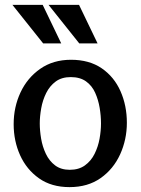

<svg xmlns="http://www.w3.org/2000/svg" viewBox="-20 -754 577 787"><path d="M265 13Q191 13 140 -23Q89 -59 62.5 -117.5Q36 -176 36 -245Q36 -315 64 -375Q92 -435 145 -472Q198 -509 271 -509Q346 -509 397 -474Q448 -439 474 -380Q500 -321 500 -251Q500 -182 472.5 -121.5Q445 -61 392.5 -24Q340 13 265 13ZM266 -58Q303 -58 328 -76Q353 -94 367.5 -123Q382 -152 388 -185Q394 -218 394 -248Q394 -279 388.5 -312Q383 -345 370 -374Q357 -403 332.5 -420.5Q308 -438 270 -438Q233 -438 208.5 -420Q184 -402 169.5 -373Q155 -344 149 -310.5Q143 -277 143 -248Q143 -219 148.5 -186Q154 -153 168 -123.5Q182 -94 206 -76Q230 -58 266 -58ZM304 -734 380 -576H305L179 -734ZM155 -734 231 -576H157L31 -734Z"/></svg>

Font: Rosario Light SemiBold
Style: Regular
Weight: 600
Version: Version 1.101; ttfautohint (v1.8.1.43-b0c9)